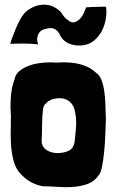

<svg xmlns="http://www.w3.org/2000/svg" viewBox="-20 -776 488 807"><path d="M140 -630 143 -636Q151 -649 167 -653.5Q183 -658 194 -658Q207 -657 215 -651Q223 -645 229 -635Q242 -604 271 -592.5Q300 -581 331 -586Q357 -590 376.5 -606.5Q396 -623 408 -646Q420 -669 424.5 -695.5Q429 -722 426 -745V-746Q425 -746 425 -747L424 -748Q403 -747 382.5 -747Q362 -747 342 -745Q339 -736 332.5 -721.5Q326 -707 315.5 -696.5Q305 -686 292.5 -682.5Q280 -679 265 -692Q252 -700 243 -715Q234 -730 218 -740Q202 -751 184 -754.5Q166 -758 148 -755Q130 -752 113 -743Q96 -734 83 -721Q73 -710 64 -693Q55 -676 47 -657Q39 -638 32.5 -620.5Q26 -603 23 -592Q49 -593 72 -593Q92 -593 111 -592Q130 -591 140 -589V-590Q136 -602 136 -610.5Q136 -619 140 -630ZM29 -397Q26 -378 25 -360.5Q24 -343 24 -325Q27 -292 25.5 -252Q24 -212 26 -172.5Q28 -133 38 -97Q48 -61 75 -37Q110 -2 161 7Q189 7 223 9.5Q257 12 289 9.5Q321 7 348.5 -3Q376 -13 393 -37Q403 -47 408.5 -74Q414 -101 417.5 -135Q421 -169 422.5 -206Q424 -243 425 -272Q424 -305 423 -336.5Q422 -368 418 -394.5Q414 -421 406 -441Q398 -461 384 -470Q363 -490 334 -500.5Q305 -511 273 -513Q252 -515 233.5 -513.5Q215 -512 195 -514Q171 -514 147.5 -511Q124 -508 103.5 -500.5Q83 -493 67.5 -482Q52 -471 45 -456Q42 -445 36 -426.5Q30 -408 29 -397ZM204 -360Q243 -369 267 -353Q291 -337 296 -302Q302 -273 299.5 -240.5Q297 -208 293 -176Q287 -151 270 -143Q257 -136 237 -133.5Q217 -131 198.5 -135.5Q180 -140 167 -152.5Q154 -165 155 -188Q157 -223 157 -254.5Q157 -286 161 -318Q164 -334 170 -338Q183 -354 204 -360Z"/></svg>

Font: Londrina Solid
Style: Regular
Weight: 400
Designer: Marcelo Magalhaes
Foundry: Marcelo Magalhães
Version: Version 1.002